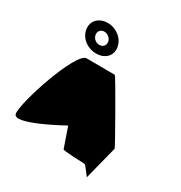

<svg xmlns="http://www.w3.org/2000/svg" viewBox="-180 -916 979 1037"><g transform="rotate(30 309.0 -397.0)"><path d="M7 -113C17 -49 284 -199 284 -199L327 -75C329 -69 454 -64 463 -64C472 -64 512 -2 511 -8L564 -216C563 -224 371 -562 365 -562C365 -562 254 -563 189 -563C124 -563 -3 -178 7 -113ZM109 -698C117 -648 164 -611 220 -611C275 -611 311 -648 303 -698C295 -748 247 -786 193 -786C138 -786 101 -748 109 -698ZM167 -698C164 -719 178 -736 200 -736C221 -736 242 -719 245 -698C248 -677 234 -660 212 -660C189 -660 170 -677 167 -698Z"/></g></svg>

Font: Ampere
Style: SCRevIta
Weight: 400
Version: Version 1